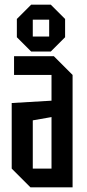

<svg xmlns="http://www.w3.org/2000/svg" viewBox="-20 -800 370 820"><path d="M30 -80V-360L200 -370V-480H40V-560H210L290 -480V0H110ZM120 -286V-80H200V-300ZM52 -641V-719L113 -780H197L258 -719V-641L197 -580H113ZM120 -644H190V-716H120Z"/></svg>

Font: Tektur Condensed
Style: Regular
Weight: 400
Width: 3
Designer: Adam Jagosz
Foundry: Adam Jagosz
Version: Version 1.005;gftools[0.9.30]